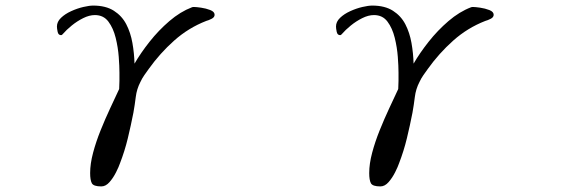

<svg xmlns="http://www.w3.org/2000/svg" viewBox="-20 -567 2040 688"><path d="M749 -514Q749 -505 738 -499.5Q727 -494 719 -492Q655 -467 604 -421.5Q553 -376 513 -320Q505 -309 497 -297.5Q489 -286 483 -273Q470 -248 466.5 -219.5Q463 -191 458 -163Q449 -117 438 -71.5Q427 -26 410 18Q406 30 396 50Q386 70 372.5 85.5Q359 101 343 101Q315 101 309 89.5Q303 78 303 53Q303 20 313.5 -19.5Q324 -59 340.5 -100Q357 -141 375 -179.5Q393 -218 407 -248Q408 -263 408 -277.5Q408 -292 408 -307Q408 -329 405.5 -363Q403 -397 394.5 -431.5Q386 -466 368.5 -489.5Q351 -513 320 -513Q300 -513 278 -502Q256 -491 237 -475.5Q218 -460 205 -445Q202 -441 199 -441Q189 -441 186.5 -453Q184 -465 184 -472Q184 -489 198.5 -503Q213 -517 235 -527Q257 -537 278.5 -542Q300 -547 314 -547Q359 -547 388 -528.5Q417 -510 432.5 -480Q448 -450 454.5 -413Q461 -376 462 -339Q484 -377 516 -417.5Q548 -458 587 -491.5Q626 -525 668 -541Q670 -542 675 -542Q683 -542 700.5 -539.5Q718 -537 733.5 -531Q749 -525 749 -514Z M1749 -514Q1749 -505 1738 -499.5Q1727 -494 1719 -492Q1655 -467 1604 -421.5Q1553 -376 1513 -320Q1505 -309 1497 -297.5Q1489 -286 1483 -273Q1470 -248 1466.5 -219.5Q1463 -191 1458 -163Q1449 -117 1438 -71.5Q1427 -26 1410 18Q1406 30 1396 50Q1386 70 1372.5 85.5Q1359 101 1343 101Q1315 101 1309 89.5Q1303 78 1303 53Q1303 20 1313.5 -19.5Q1324 -59 1340.5 -100Q1357 -141 1375 -179.5Q1393 -218 1407 -248Q1408 -263 1408 -277.5Q1408 -292 1408 -307Q1408 -329 1405.5 -363Q1403 -397 1394.5 -431.5Q1386 -466 1368.5 -489.5Q1351 -513 1320 -513Q1300 -513 1278 -502Q1256 -491 1237 -475.5Q1218 -460 1205 -445Q1202 -441 1199 -441Q1189 -441 1186.5 -453Q1184 -465 1184 -472Q1184 -489 1198.5 -503Q1213 -517 1235 -527Q1257 -537 1278.5 -542Q1300 -547 1314 -547Q1359 -547 1388 -528.5Q1417 -510 1432.5 -480Q1448 -450 1454.5 -413Q1461 -376 1462 -339Q1484 -377 1516 -417.5Q1548 -458 1587 -491.5Q1626 -525 1668 -541Q1670 -542 1675 -542Q1683 -542 1700.5 -539.5Q1718 -537 1733.5 -531Q1749 -525 1749 -514Z"/></svg>

Font: Kaisei Decol
Style: Regular
Weight: 400
Designer: Font-Kai, 金井和夫
Foundry: KAZUO KANAI
Version: Version 5.003